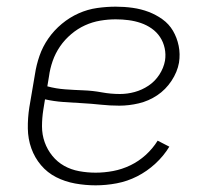

<svg xmlns="http://www.w3.org/2000/svg" viewBox="-20 -548 640 576"><path d="M267 8Q236 8 205.5 2.5Q175 -3 148.5 -16.5Q122 -30 103 -52.5Q84 -75 74 -103Q64 -131 63.5 -162.5Q63 -194 68 -226L85 -326Q89 -353 98.5 -380.5Q108 -408 125 -432.5Q142 -457 165.5 -476.5Q189 -496 216 -508Q243 -520 271.5 -524Q300 -528 327 -528Q353 -528 378 -524.5Q403 -521 425.5 -512.5Q448 -504 467.5 -490Q487 -476 499 -455.5Q511 -435 516 -410.5Q521 -386 517 -360Q512 -332 494.5 -305.5Q477 -279 451.5 -262Q426 -245 396.5 -238Q367 -231 338 -231Q310 -231 282 -234Q254 -237 226 -238.5Q198 -240 170 -242Q142 -244 115 -250L110 -219Q106 -194 106 -169Q106 -144 114 -121.5Q122 -99 137 -80.5Q152 -62 172.5 -50.5Q193 -39 217.5 -34.5Q242 -30 267 -30Q293 -30 319.5 -35Q346 -40 371 -52Q396 -64 417 -83Q438 -102 453 -126L488 -108Q471 -80 446 -57Q421 -34 391.5 -19Q362 -4 330 2Q298 8 267 8ZM340 -266Q362 -266 384 -272Q406 -278 425.5 -291Q445 -304 458 -324Q471 -344 475 -366Q478 -385 474 -403.5Q470 -422 460 -437Q450 -452 435 -462.5Q420 -473 402.5 -479Q385 -485 366 -487.5Q347 -490 327 -490Q304 -490 280.5 -486Q257 -482 235 -472Q213 -462 193.5 -445.5Q174 -429 160 -408.5Q146 -388 138 -365Q130 -342 127 -319L122 -289Q148 -282 175.5 -280Q203 -278 230.5 -277Q258 -276 285 -271Q312 -266 340 -266Z"/></svg>

Font: Iosevka SS04 XLt Ex
Style: Italic
Weight: 200
Width: 7
Italic angle: -9°
Monospace: yes
Designer: Belleve Invis
Foundry: Belleve Invis
Version: Version 19.0.0; ttfautohint (v1.8.4)